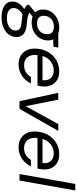

<svg xmlns="http://www.w3.org/2000/svg" viewBox="695 -1484 992 2480"><g transform="rotate(90 1191.0 -244.0)"><path d="M176 232Q114 232 67 215.5Q20 199 -5.5 166.5Q-31 134 -29 88Q-28 54 -14 24Q0 -6 28.5 -32Q57 -58 100 -79L151 -45Q104 -23 80 7.5Q56 38 55 73Q54 101 69.5 121.5Q85 142 115.5 152.5Q146 163 188 163Q256 163 300 132.5Q344 102 345 52Q347 21 324.5 -1Q302 -23 235 -27Q187 -31 151.5 -37.5Q116 -44 89.5 -53.5Q63 -63 44.5 -75.5Q26 -88 12 -102L16 -126L125 -214L190 -188L77 -100L96 -142Q109 -132 121.5 -124.5Q134 -117 150.5 -111.5Q167 -106 191 -102Q215 -98 251 -95Q321 -90 360.5 -70.5Q400 -51 415.5 -20.5Q431 10 429 44Q428 97 396.5 139.5Q365 182 308 207Q251 232 176 232ZM243 -157Q186 -157 147.5 -177Q109 -197 90.5 -231Q72 -265 74 -308Q75 -366 106 -412.5Q137 -459 189 -486Q241 -513 306 -513Q362 -513 400 -493Q438 -473 456.5 -439.5Q475 -406 473 -363Q472 -305 441.5 -258Q411 -211 359.5 -184Q308 -157 243 -157ZM255 -226Q315 -226 353 -261.5Q391 -297 393 -355Q395 -398 368.5 -421Q342 -444 294 -444Q234 -444 195.5 -409Q157 -374 155 -316Q153 -272 179.5 -249Q206 -226 255 -226ZM373 -431 360 -501H566L554 -439Z M780 12Q717 12 670.5 -15.5Q624 -43 600 -92.5Q576 -142 579 -209Q581 -274 603.5 -329Q626 -384 665.5 -425.5Q705 -467 757.5 -490Q810 -513 872 -513Q939 -513 983.5 -486Q1028 -459 1049.5 -413.5Q1071 -368 1069 -314Q1069 -295 1065 -272.5Q1061 -250 1057 -232H644L655 -297H986Q992 -344 977 -376Q962 -408 932 -425Q902 -442 860 -442Q818 -442 778 -423Q738 -404 709 -367Q680 -330 670 -274L665 -246Q655 -190 667.5 -147.5Q680 -105 712.5 -82Q745 -59 793 -59Q845 -59 884 -83Q923 -107 945 -147H1028Q1007 -101 971 -65.5Q935 -30 887 -9Q839 12 780 12Z M1258 0 1150 -501H1238L1322 -80L1554 -501H1642L1357 0Z M1851 12Q1788 12 1741.5 -15.5Q1695 -43 1671 -92.5Q1647 -142 1650 -209Q1652 -274 1674.5 -329Q1697 -384 1736.5 -425.5Q1776 -467 1828.5 -490Q1881 -513 1943 -513Q2010 -513 2054.5 -486Q2099 -459 2120.5 -413.5Q2142 -368 2140 -314Q2140 -295 2136 -272.5Q2132 -250 2128 -232H1715L1726 -297H2057Q2063 -344 2048 -376Q2033 -408 2003 -425Q1973 -442 1931 -442Q1889 -442 1849 -423Q1809 -404 1780 -367Q1751 -330 1741 -274L1736 -246Q1726 -190 1738.5 -147.5Q1751 -105 1783.5 -82Q1816 -59 1864 -59Q1916 -59 1955 -83Q1994 -107 2016 -147H2099Q2078 -101 2042 -65.5Q2006 -30 1958 -9Q1910 12 1851 12Z M2199 0 2327 -720H2411L2283 0Z"/></g></svg>

Font: DM Sans 17pt
Style: Italic
Weight: 400
Italic angle: -10°
Version: Version 4.004;gftools[0.9.30]